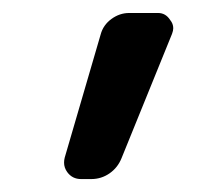

<svg xmlns="http://www.w3.org/2000/svg" viewBox="-20 -567 328 297"><path d="M135.7 -513.7Q139.6 -528.3 152.3 -537.6Q165 -546.9 179.7 -546.9H224.6Q236.3 -546.9 243.2 -536.1Q248 -530.3 248 -523.4Q248 -519.5 246.1 -514.6L168 -322.3Q162.1 -307.6 149.4 -298.8Q136.7 -290 121.1 -290H105.5Q91.8 -290 84 -300.8Q79.1 -307.6 79.1 -315.4Q79.1 -319.3 80.1 -323.2Z"/></svg>

Font: Gen Jyuu GothicL Regular
Style: Regular
Weight: 400
Designer: [Source Han Sans]
Ryoko NISHIZUKA  (kana & ideographs); Paul D. Hunt (Latin, Greek & Cyrillic); Wenlong ZHANG  (bopomofo
Version: Version 1.002.20150607